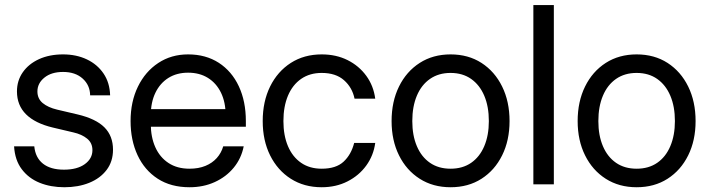

<svg xmlns="http://www.w3.org/2000/svg" viewBox="-20 -748 2877 779"><path d="M241.2 11.7Q186 11.7 141.1 -6.3Q96.2 -24.4 68.4 -61.3Q40.5 -98.1 37.1 -154.3H119.1Q123.5 -108.4 154.3 -84Q185.1 -59.6 239.3 -59.6Q293 -59.6 324 -82Q355 -104.5 355 -138.7Q355 -168 333.5 -185.5Q312 -203.1 277.3 -210.9L194.3 -230.5Q122.6 -247.6 85.7 -284.2Q48.8 -320.8 48.8 -377Q48.8 -420.9 72.5 -454.8Q96.2 -488.8 138.4 -508.1Q180.7 -527.3 235.8 -527.3Q289.6 -527.3 332.3 -507.1Q375 -486.8 400.1 -449.7Q425.3 -412.6 426.8 -361.3H345.7Q345.2 -402.3 315.4 -429.2Q285.6 -456.1 235.8 -456.1Q188.5 -456.1 160.2 -433.1Q131.8 -410.2 131.8 -377Q131.8 -347.7 153.3 -329.8Q174.8 -312 211.9 -303.2L294.9 -283.7Q369.1 -266.1 403.8 -231.2Q438.5 -196.3 438.5 -140.6Q438.5 -92.8 412.6 -58.6Q386.7 -24.4 342 -6.3Q297.4 11.7 241.2 11.7Z M749 11.7Q673.3 11.7 619.9 -22.9Q566.4 -57.6 538.1 -118.4Q509.8 -179.2 509.8 -256.8Q509.8 -335.4 539.6 -396.5Q569.3 -457.5 622.1 -492.4Q674.8 -527.3 743.2 -527.3Q814.9 -527.3 867.7 -493.2Q920.4 -459 949 -397.9Q977.5 -336.9 977.5 -256.8V-233.9H553.7V-305.2H931.2L895.5 -280.3Q895.5 -333 876.7 -371.8Q857.9 -410.6 823.7 -431.9Q789.6 -453.1 743.2 -453.1Q697.3 -453.1 663.3 -431.9Q629.4 -410.6 610.6 -371.8Q591.8 -333 591.8 -280.3V-245.1Q591.8 -191.9 610.1 -150.9Q628.4 -109.9 663.6 -86.7Q698.7 -63.5 749 -63.5Q785.6 -63.5 813.5 -75Q841.3 -86.4 859.6 -106.9Q877.9 -127.4 885.7 -154.3H968.8Q959 -105 928.2 -67.6Q897.5 -30.3 851.3 -9.3Q805.2 11.7 749 11.7Z M1285.2 11.7Q1213.9 11.7 1159.9 -22.7Q1106 -57.1 1075.9 -117.7Q1045.9 -178.2 1045.9 -256.8Q1045.9 -335.9 1075.9 -397Q1106 -458 1159.9 -492.7Q1213.9 -527.3 1285.2 -527.3Q1343.8 -527.3 1390.1 -504.2Q1436.5 -481 1466.1 -440.4Q1495.6 -399.9 1502.4 -347.7H1418.5Q1409.2 -393.1 1375.7 -422.6Q1342.3 -452.1 1285.2 -452.1Q1236.8 -452.1 1201.9 -428Q1167 -403.8 1148.4 -359.9Q1129.9 -315.9 1129.9 -256.8Q1129.9 -198.2 1148.4 -154.8Q1167 -111.3 1201.7 -87.4Q1236.3 -63.5 1285.2 -63.5Q1343.3 -63.5 1374 -92Q1404.8 -120.6 1417 -168H1502.4Q1495.6 -117.2 1466.1 -76.4Q1436.5 -35.6 1389.9 -12Q1343.3 11.7 1285.2 11.7Z M1808.1 11.7Q1736.8 11.7 1682.9 -22.7Q1628.9 -57.1 1598.9 -117.7Q1568.8 -178.2 1568.8 -256.8Q1568.8 -335.9 1598.9 -397Q1628.9 -458 1682.9 -492.7Q1736.8 -527.3 1808.1 -527.3Q1879.9 -527.3 1933.6 -492.7Q1987.3 -458 2017.3 -397Q2047.4 -335.9 2047.4 -256.8Q2047.4 -178.2 2017.3 -117.7Q1987.3 -57.1 1933.6 -22.7Q1879.9 11.7 1808.1 11.7ZM1808.1 -63.5Q1856.9 -63.5 1891.6 -87.4Q1926.3 -111.3 1944.8 -155Q1963.4 -198.7 1963.4 -256.8Q1963.4 -315.9 1944.8 -359.6Q1926.3 -403.3 1891.6 -427.7Q1856.9 -452.1 1808.1 -452.1Q1759.8 -452.1 1724.9 -428Q1689.9 -403.8 1671.4 -359.9Q1652.8 -315.9 1652.8 -256.8Q1652.8 -198.2 1671.4 -154.8Q1689.9 -111.3 1724.6 -87.4Q1759.3 -63.5 1808.1 -63.5Z M2227.1 -727.5V0H2144V-727.5Z M2563 11.7Q2491.7 11.7 2437.7 -22.7Q2383.8 -57.1 2353.8 -117.7Q2323.7 -178.2 2323.7 -256.8Q2323.7 -335.9 2353.8 -397Q2383.8 -458 2437.7 -492.7Q2491.7 -527.3 2563 -527.3Q2634.8 -527.3 2688.5 -492.7Q2742.2 -458 2772.2 -397Q2802.2 -335.9 2802.2 -256.8Q2802.2 -178.2 2772.2 -117.7Q2742.2 -57.1 2688.5 -22.7Q2634.8 11.7 2563 11.7ZM2563 -63.5Q2611.8 -63.5 2646.5 -87.4Q2681.2 -111.3 2699.7 -155Q2718.3 -198.7 2718.3 -256.8Q2718.3 -315.9 2699.7 -359.6Q2681.2 -403.3 2646.5 -427.7Q2611.8 -452.1 2563 -452.1Q2514.6 -452.1 2479.7 -428Q2444.8 -403.8 2426.3 -359.9Q2407.7 -315.9 2407.7 -256.8Q2407.7 -198.2 2426.3 -154.8Q2444.8 -111.3 2479.5 -87.4Q2514.2 -63.5 2563 -63.5Z"/></svg>

Font: Inter Khmer Looped
Style: Regular
Weight: 400
Designer: Rasmus Andersson, Sovichet Tep
Foundry: Anagata Design
Version: Version 1.000